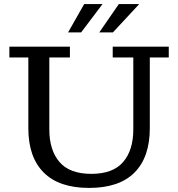

<svg xmlns="http://www.w3.org/2000/svg" viewBox="-20 -911 874 942"><path d="M467 -752 563 -891H663L534 -752ZM314 -752 393 -891H483L378 -752ZM417 11Q270 11 194.5 -64.5Q119 -140 119 -282V-629H26V-682H323V-629H222V-276Q222 -174 272 -116Q322 -58 428 -58Q534 -58 584 -116Q634 -174 634 -276V-629H533V-682H808V-629H715V-282Q715 -140 640 -64.5Q565 11 417 11Z"/></svg>

Font: Montagu Slab 16pt
Style: Regular
Weight: 400
Designer: Florian Karsten
Foundry: Florian Karsten
Version: Version 1.000; ttfautohint (v1.8.3)